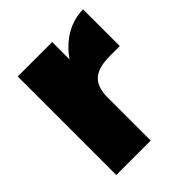

<svg xmlns="http://www.w3.org/2000/svg" viewBox="-163 -669 773 773"><g transform="rotate(-45 223.5 -283.0)"><path d="M252 -561H56V0H252V-245C252 -331 297 -357 378 -357H433V-566C358 -566 294 -523 252 -462Z"/></g></svg>

Font: Poppins STUK1
Style: Regular
Weight: 400
Designer: Jonny Pinhorn (original), Sammy Jo Hughes (modified version)
Foundry: Type Mafia
Version: Version 1.002;hotconv 1.0.109;makeotfexe 2.5.65596